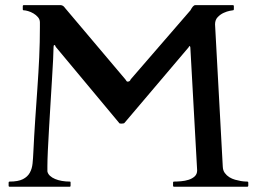

<svg xmlns="http://www.w3.org/2000/svg" viewBox="-20 -708 982 728"><path d="M12.7 -15.6Q12.7 -16.6 13.4 -18.1Q14.2 -19.5 16.6 -19.5Q48.8 -19.5 66.7 -28.6Q84.5 -37.6 93 -53Q101.6 -68.4 103.5 -88.4Q105.5 -108.4 106.4 -129.9Q109.4 -192.9 113.5 -253.7Q117.7 -314.5 121.8 -373.8Q126 -433.1 128.7 -490.7Q131.3 -548.3 131.3 -605V-623Q131.3 -634.3 124 -642.8Q116.7 -651.4 106.7 -657.2Q96.7 -663.1 86.4 -666Q76.2 -668.9 70.3 -668.9Q66.4 -668.9 66.4 -672.9V-684.6Q66.4 -685.5 66.9 -687Q67.4 -688.5 70.3 -688.5H211.4Q216.8 -687.5 220.2 -684.8Q223.6 -682.1 226.6 -677.7L455.6 -406.7Q458 -403.3 459.5 -400.9Q460.9 -398.4 464.4 -398.4Q469.7 -398.9 471.9 -401.1Q474.1 -403.3 475.6 -407.2L702.1 -668.9Q707 -678.2 711.4 -683.3Q715.8 -688.5 720.7 -688.5H862.8Q865.7 -688.5 866.2 -687Q866.7 -685.5 866.7 -684.6V-672.9Q866.7 -671.9 866 -670.4Q865.2 -668.9 862.8 -668.9Q861.8 -668.9 851.3 -667Q840.8 -665 828.4 -659.4Q815.9 -653.8 805.7 -643.3Q795.4 -632.8 795.4 -615.7L824.7 -76.2Q825.2 -62 832.3 -52.2Q839.4 -42.5 849.6 -36.1Q859.9 -29.8 871.3 -26.6Q882.8 -23.4 892.8 -21.7Q902.8 -20 909.9 -19.8Q917 -19.5 917.5 -19.5Q919.9 -19.5 920.7 -18.1Q921.4 -16.6 921.4 -15.6V-3.9Q921.4 -2.9 920.7 -1.5Q919.9 0 917.5 0H640.1Q636.2 0 636.2 -3.9V-15.6Q636.2 -19.5 640.1 -19.5Q651.9 -19.5 666.7 -20.8Q681.6 -22 695.3 -26.4Q709 -30.8 718.3 -39.3Q727.5 -47.9 727.5 -62L701.7 -528.3Q701.2 -533.2 698.7 -533.2Q696.8 -533.2 695.3 -528.8L452.6 -242.7Q450.7 -239.3 441.4 -239.3Q438.5 -239.3 435.1 -239.7Q431.6 -240.2 430.7 -243.2L191.4 -530.3Q189.9 -533.7 189.2 -535.4Q188.5 -537.1 186.5 -537.1Q183.1 -537.1 183.1 -530.8Q183.1 -516.1 181.4 -482.4Q179.7 -448.7 177 -405.3Q174.3 -361.8 171.4 -313Q168.5 -264.2 165.8 -218.8Q163.1 -173.3 161.4 -136Q159.7 -98.6 159.7 -78.1V-58.1Q161.6 -48.8 169.4 -41.5Q177.2 -34.2 189 -29.3Q200.7 -24.4 214.8 -22Q229 -19.5 244.6 -19.5Q247.1 -19.5 247.3 -18.1Q247.6 -16.6 247.6 -15.6V-3.9Q247.6 0 244.6 0H16.6Q12.7 0 12.7 -3.9Z"/></svg>

Font: Cardo
Style: Bold
Weight: 700
Designer: David J. Perry
Foundry: David J. Perry
Version: Version 1.0011